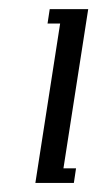

<svg xmlns="http://www.w3.org/2000/svg" viewBox="-20 -404 215 424"><path d="M58.1 0 112.8 -352.1H85L89.8 -383.8H174.8L120.1 -32.2H147.9L143.1 0Z"/></svg>

Font: Gawaa
Style: Italic
Weight: 400
Designer: T. Christopher White
Version: Version 1.0